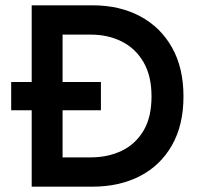

<svg xmlns="http://www.w3.org/2000/svg" viewBox="-20 -701 754 721"><path d="M99 0V-681H328Q429 -681 506 -640Q583 -599 626 -522.5Q669 -446 669 -339Q669 -231 625.5 -155Q582 -79 505 -39.5Q428 0 327 0ZM22 -287V-393H359V-287ZM215 -77 175 -110H320Q385 -110 436.5 -134.5Q488 -159 518.5 -209.5Q549 -260 549 -339Q549 -416 519 -467.5Q489 -519 437.5 -545Q386 -571 321 -571H169L215 -609Z"/></svg>

Font: Gabarito Medium
Style: Regular
Weight: 500
Designer: Leandro Assis / Alvaro Franca / Felipe Casaprima
Foundry: Naipe Foundry
Version: Version 1.000